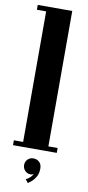

<svg xmlns="http://www.w3.org/2000/svg" viewBox="-102 -789 466 1011"><g transform="rotate(10 131.0 -283.5)"><path d="M14 0V-26H63.5V-724H14V-750H198.5V-26H248V0ZM125.5 183 111 165Q120.5 161 132 151Q143.5 141 147.5 129.5Q141 135.5 131.5 135.5Q114 135.5 101.8 123Q89.5 110.5 89.5 92.5Q89.5 74.5 101.8 62.2Q114 50 132 50Q151 50 164 62Q177 74 177 96.5Q177 122 167.2 139.5Q157.5 157 145.2 167.5Q133 178 125.5 183Z"/></g></svg>

Font: Imbue 50pt ExtraBold
Style: Regular
Weight: 800
Designer: Tyler Finck
Foundry: Etcetera Type Company
Version: Version 1.102; ttfautohint (v1.8.3)